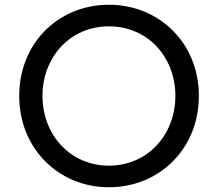

<svg xmlns="http://www.w3.org/2000/svg" viewBox="-20 -777 918 809"><path d="M439 12C651 12 818 -150 818 -373C818 -595 651 -757 439 -757C227 -757 61 -596 61 -373C61 -150 228 12 439 12ZM159 -373C159 -536 275 -666 439 -666C603 -666 719 -536 719 -373C719 -209 602 -79 439 -79C276 -79 159 -209 159 -373Z"/></svg>

Font: Mluvka Medium
Style: Regular
Weight: 500
Designer: Modified by Jiří Krblich, Original typeface by Gumpita Rahayu
Foundry: Gumpita Rahayu & Jiří Krblich
Version: Version 2.000;Glyphs 3.1.1 (3134)